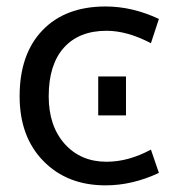

<svg xmlns="http://www.w3.org/2000/svg" viewBox="-20 -555 561 587"><path d="M441.4 -422.9Q369.1 -460.9 305.7 -460.9Q221.7 -460.9 175.3 -409.2Q128.9 -357.4 128.9 -260.7Q128.9 -169.9 177.7 -115.2Q226.6 -60.5 305.7 -60.5Q373 -60.5 441.4 -97.7L465.8 -26.4Q384.8 11.7 302.7 11.7Q185.5 11.7 112.8 -62.5Q40 -136.7 40 -260.7Q40 -389.6 109.9 -462.4Q179.7 -535.2 302.7 -535.2Q384.8 -535.2 465.8 -497.1ZM280.3 -202.1V-321.3H365.2V-202.1Z"/></svg>

Font: Nasu
Style: Regular
Weight: 400
Designer: Ryoko NISHIZUKA (kana &amp; ideographs); Paul D. Hunt (Latin, Greek &amp; Cyrillic); Wenlong ZHANG (bopomofo); Sandoll C
Version: Version 2014.1215